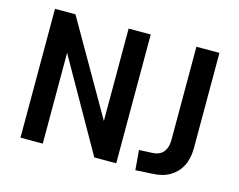

<svg xmlns="http://www.w3.org/2000/svg" viewBox="-99 -856 1265 1015"><g transform="rotate(15 534.0 -348.0)"><path d="M84 0V-705H196L498 -180H487V-705H608V0H488L194 -518H206V0ZM715 9 706 -99 784 -103Q807 -105 823.5 -115.5Q840 -126 849 -146.5Q858 -167 858 -196V-705H984V-184Q984 -127 963 -86Q942 -45 902.5 -21.5Q863 2 806 4Z"/></g></svg>

Font: Nunito Sans 7pt Condensed
Style: Bold
Weight: 700
Width: 3
Designer: Vernon Adams
Foundry: Vernon Adams
Version: Version 3.101;gftools[0.9.27]